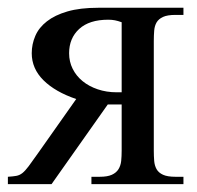

<svg xmlns="http://www.w3.org/2000/svg" viewBox="-20 -467 500 487"><path d="M288.6 -410.6Q278.8 -414.1 271.5 -415.5Q264.2 -417 254.4 -417Q206.5 -417 180.9 -393.6Q155.3 -370.1 155.3 -332Q155.3 -310.5 164.3 -292.5Q173.3 -274.4 189.5 -261.2Q205.6 -248 227.8 -240.5Q250 -232.9 276.4 -232.9H288.6ZM211.9 0V-18.6H232.9Q252.4 -18.6 263.7 -23.7Q274.9 -28.8 280.5 -37.8Q286.1 -46.9 287.4 -58.8Q288.6 -70.8 288.6 -84.5V-202.1H253.4L110.8 0H0V-18.6Q13.7 -19.5 21.7 -21Q29.8 -22.5 36.9 -28.1Q43.9 -33.7 52.7 -45.4Q61.5 -57.1 76.2 -78.1L173.3 -215.8Q120.1 -233.9 90.3 -263.4Q60.5 -293 60.5 -332Q60.5 -355 69.6 -376Q78.6 -397 98.9 -412.8Q119.1 -428.7 151.1 -438Q183.1 -447.3 229 -447.3H445.3V-429.2H425.3Q404.8 -429.2 393.6 -424.1Q382.3 -418.9 377.2 -410.2Q372.1 -401.4 371.1 -389.2Q370.1 -377 370.1 -362.8V-84.5Q370.1 -70.8 371.1 -58.8Q372.1 -46.9 377.2 -37.8Q382.3 -28.8 393.6 -23.7Q404.8 -18.6 425.3 -18.6H445.3V0Z"/></svg>

Font: Doulos SIL
Style: Regular
Weight: 400
Designer: Walt Agee, Victor Gaultney, Peter Martin, Debbi Hosken
Foundry: SIL International
Version: Version 4.110; 2011; Maintenance release